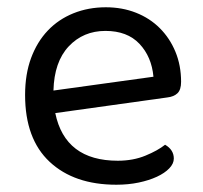

<svg xmlns="http://www.w3.org/2000/svg" viewBox="-20 -495 559 528"><path d="M132 -184Q159 -53 304 -53Q346 -53 380 -67Q414 -81 434 -97Q458 -83 458 -59Q458 -45 445.5 -32Q433 -19 411.5 -9Q390 1 361.5 7Q333 13 300 13Q184 13 116.5 -50Q49 -113 49 -234Q49 -291 65.5 -335.5Q82 -380 111.5 -411Q141 -442 182 -458.5Q223 -475 271 -475Q316 -475 354 -460Q392 -445 419.5 -417.5Q447 -390 462.5 -352.5Q478 -315 478 -270Q478 -248 468 -238.5Q458 -229 440 -227ZM127 -246 402 -284Q397 -339 363.5 -374.5Q330 -410 270 -410Q209 -410 169 -367.5Q129 -325 127 -246Z"/></svg>

Font: Baloo 2 Latin
Style: Regular
Weight: 400
Designer: Sarang Kulkarni and Ek Type
Foundry: Ek Type
Version: Version 1.001